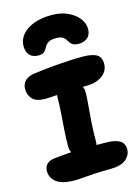

<svg xmlns="http://www.w3.org/2000/svg" viewBox="-146 -1086 858 1178"><g transform="rotate(-15 282.5 -497.5)"><path d="M134 -519Q75 -519 51.5 -545.5Q28 -572 28 -608Q28 -642 50.5 -662.5Q73 -683 111 -687Q171 -695 227 -700Q283 -705 331.5 -707.5Q380 -710 417 -710Q481 -710 509 -693Q537 -676 537 -635Q537 -588 498 -559.5Q459 -531 400 -531Q356 -531 320.5 -530Q285 -529 257 -527Q229 -525 206.5 -523Q184 -521 166.5 -520Q149 -519 134 -519ZM301 -120Q252 -120 222 -141Q192 -162 192 -197Q192 -254 196 -308.5Q200 -363 203.5 -413Q207 -463 207 -504Q207 -545 221.5 -565Q236 -585 274 -585Q318 -585 350 -559Q382 -533 382 -495Q382 -466 378 -420.5Q374 -375 369.5 -316.5Q365 -258 365 -189Q365 -120 301 -120ZM181 11Q99 11 63 -17Q27 -45 27 -88Q27 -114 43 -131Q59 -148 92 -152Q140 -157 174 -160Q208 -163 235.5 -164Q263 -165 288.5 -165Q314 -165 343.5 -164.5Q373 -164 413 -164Q464 -164 491 -154.5Q518 -145 528 -128.5Q538 -112 538 -91Q538 -54 506.5 -27Q475 0 404 0Q353 0 309 2.5Q265 5 232.5 8Q200 11 181 11ZM303 -1006Q359 -1006 402.5 -986.5Q446 -967 471.5 -935Q497 -903 497 -866Q497 -829 474.5 -810.5Q452 -792 418 -792Q396 -792 381.5 -800.5Q367 -809 359 -825Q351 -840 337.5 -851Q324 -862 292 -862Q258 -862 242.5 -851.5Q227 -841 219 -826Q211 -809 199 -798Q187 -787 163 -787Q125 -787 106 -808Q87 -829 87 -866Q87 -905 112.5 -936.5Q138 -968 186.5 -987Q235 -1006 303 -1006Z"/></g></svg>

Font: Shantell Sans ExtraBold
Style: Regular
Weight: 800
Designer: Stephen Nixon, Anya Danilova, Shantell Martin
Foundry: Arrow Type
Version: Version 1.011;[c5ecc13dd]